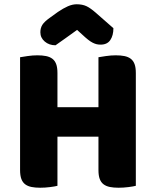

<svg xmlns="http://www.w3.org/2000/svg" viewBox="-20 -874 683 899"><path d="M616 -4Q605 -1 581.5 2Q558 5 535 5Q512 5 494.5 1.5Q477 -2 465 -11Q453 -20 447 -36Q441 -52 441 -78V-234H249V-4Q238 -1 214.5 2Q191 5 168 5Q145 5 127.5 1.5Q110 -2 98 -11Q86 -20 80 -36Q74 -52 74 -78V-606Q85 -608 109 -611.5Q133 -615 155 -615Q178 -615 195.5 -611.5Q213 -608 225 -599Q237 -590 243 -574Q249 -558 249 -532V-372H441V-606Q452 -608 476 -611.5Q500 -615 522 -615Q545 -615 562.5 -611.5Q580 -608 592 -599Q604 -590 610 -574Q616 -558 616 -532ZM341 -734Q310 -711 286 -694.5Q262 -678 240 -662Q210 -662 189.5 -679.5Q169 -697 169 -723Q169 -743 178.5 -758Q188 -773 215 -792L251 -818Q276 -835 297.5 -844.5Q319 -854 339 -854Q366 -854 385 -845Q404 -836 430 -813L511 -742Q511 -708 496.5 -686.5Q482 -665 451 -665Q441 -665 432.5 -667Q424 -669 414 -674Q404 -679 392 -688.5Q380 -698 364 -713Z"/></svg>

Font: Baloo
Style: Regular
Weight: 400
Designer: Sarang Kulkarni and Ek Type
Foundry: Ek Type
Version: Version 1.443;PS 1.000;hotconv 16.6.51;makeotf.lib2.5.65220;